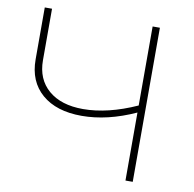

<svg xmlns="http://www.w3.org/2000/svg" viewBox="-79 -780 868 859"><g transform="rotate(10 355.5 -350.0)"><path d="M302 -251Q187 -251 121.5 -307.5Q56 -364 56 -464V-700H89V-466Q89 -380 146 -331Q203 -282 303 -282Q415 -282 546 -341V-700H579V0H546V-309Q419 -251 302 -251Z"/></g></svg>

Font: Montserrat ExtraLight
Style: Regular
Weight: 200
Designer: Julieta Ulanovsky
Foundry: Julieta Ulanovsky
Version: Version 9.000; ttfautohint (v1.8.4.7-5d5b)